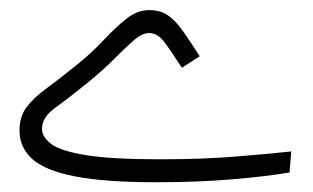

<svg xmlns="http://www.w3.org/2000/svg" viewBox="-20 -363 626 384"><path d="M293.5 1.5Q191.4 1.5 131.1 -10Q70.8 -21.5 44.9 -44.7Q19 -67.9 19 -102.1Q19 -129.9 33.2 -148.7Q47.4 -167.5 72 -185.5Q96.7 -203.6 128.9 -229.5Q161.6 -255.4 186 -281.5Q210.4 -307.6 232.4 -325.2Q254.4 -342.8 278.3 -342.8Q298.3 -342.8 312.5 -334.5Q326.7 -326.2 341.8 -306.2Q356.9 -286.1 379.4 -250.5L343.8 -227.5Q320.3 -263.7 307.6 -280.3Q294.9 -296.9 277.8 -296.9Q264.2 -296.9 247.1 -282Q230 -267.1 207.3 -244.1Q184.6 -221.2 154.3 -196.8Q116.2 -166 90.1 -147.2Q64 -128.4 64 -105.5Q64 -88.9 82.5 -75Q101.1 -61 152.1 -52.7Q203.1 -44.4 300.3 -44.4Q382.8 -44.4 450.2 -49.8Q517.6 -55.2 562.5 -60.1L559.1 -18.1Q514.6 -10.3 444.6 -4.4Q374.5 1.5 293.5 1.5Z"/></svg>

Font: Cascadia Code NF ExtraLight
Style: Regular
Weight: 200
Monospace: yes
Designer: Aaron Bell
Foundry: Saja Typeworks
Version: Version 2404.023; ttfautohint (v1.8.4)